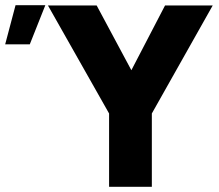

<svg xmlns="http://www.w3.org/2000/svg" viewBox="-182 -721 844 741"><path d="M239 -283 3 -700H191L325 -450L455 -700H639L404 -283V0H239ZM-122 -701H-7L-67 -550H-162Z"/></svg>

Font: Moderustic
Style: Bold
Weight: 700
Designer: Tural Alisoy
Foundry: TAFT Foundry
Version: Version 2.120